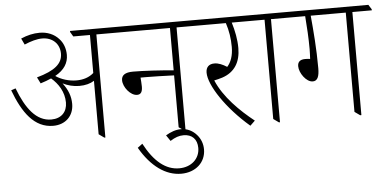

<svg xmlns="http://www.w3.org/2000/svg" viewBox="-56 -739 2229 1102"><g transform="rotate(-5 1058.5 -188.5)"><path d="M238 -88C309 -88 357 -135 357 -204C357 -248 342 -287 312 -326C340 -312 373 -303 407 -303C442 -303 471 -311 493 -325V-17L524 5H530V-589H643V-595L626 -622H381V-616L397 -589H493V-370C467 -347 433 -336 394 -336C350 -336 306 -350 274 -372C328 -402 351 -441 351 -487C351 -523 339 -557 316 -581C289 -611 250 -627 206 -627C170 -627 135 -619 98 -603L115 -567C153 -583 187 -593 218 -593C276 -593 318 -555 318 -497C318 -440 274 -402 169 -373L187 -337C210 -344 231 -352 249 -360C289 -326 322 -276 322 -215C322 -161 288 -125 230 -125C144 -125 86 -202 41 -321L15 -312C64 -181 129 -88 238 -88Z M733 -223C756 -223 764 -240 764 -268C764 -285 762 -305 761 -320C771 -320 785 -320 795 -320C832 -320 900 -318 954 -316V-17L986 5H992V-589H1105V-595L1088 -622H592V-616L609 -589H954V-345C882 -352 781 -358 721 -358C675 -358 654 -343 654 -314C654 -274 695 -223 733 -223Z M946 250C1029 250 1088 197 1088 122C1088 90 1077 61 1057 38C1035 12 1003 -5 967 -5C935 -5 907 6 878 23L901 57C929 39 952 31 978 31C1027 31 1056 61 1056 111C1056 172 1008 218 937 218C860 218 794 165 738 59L710 80C774 191 857 250 946 250Z M1365 10 1393 -17C1312 -81 1222 -169 1181 -267C1196 -270 1212 -274 1228 -279C1301 -303 1335 -360 1335 -440C1335 -490 1325 -540 1310 -589H1436V-595L1419 -622H1053V-616L1070 -589H1276C1291 -544 1298 -498 1298 -450C1298 -399 1284 -362 1262 -338C1237 -354 1213 -364 1190 -364C1159 -364 1141 -347 1141 -315C1141 -242 1233 -103 1365 10Z M1530 5H1536V-589H1649V-595L1632 -622H1384V-616L1401 -589H1499V-17Z M1744 -212C1772 -212 1782 -238 1782 -285C1782 -396 1773 -503 1765 -589H1967V-17L1998 5H2005V-589H2117V-595L2100 -622H1597V-616L1614 -589H1733C1738 -527 1742 -460 1742 -398C1742 -381 1741 -359 1740 -342C1732 -343 1721 -344 1712 -344C1682 -344 1668 -331 1668 -306C1668 -267 1707 -212 1744 -212Z"/></g></svg>

Font: Noto Serif Devanagari SemiCondensed ExtraLight
Style: Regular
Weight: 200
Width: 4
Designer: Universal Thirst, Indian Type Foundry and the Monotype Design Team
Foundry: Monotype Imaging Inc.
Version: Version 2.004